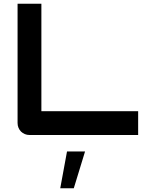

<svg xmlns="http://www.w3.org/2000/svg" viewBox="-20 -720 776 1024"><path d="M716.8 0H137.7Q124 0 112.3 -4.9Q100.6 -9.8 92 -18.3Q83.5 -26.9 78.6 -38.6Q73.7 -50.3 73.7 -64V-700.2H200.7V-127H716.8ZM373.5 284.2H301.3L337.4 87.9H433.6Z"/></svg>

Font: Audiowide
Style: Regular
Weight: 400
Designer: Astigmatic (AOETI)
Foundry: Astigmatic (AOETI)
Version: Version 1.002